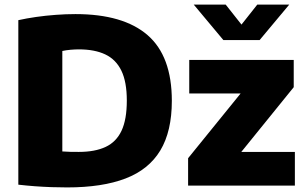

<svg xmlns="http://www.w3.org/2000/svg" viewBox="-20 -810 1331 838"><path d="M273 8Q241 8 204.8 6.8Q168.5 5.5 131.5 2.8Q94.5 0 60 -4V-722Q96 -730 137.8 -736Q179.5 -742 223.5 -745.2Q267.5 -748.5 309.5 -748.5Q518 -748.5 624 -656.8Q730 -565 730 -370Q730 -237 679.8 -153.5Q629.5 -70 528 -31Q426.5 8 273 8ZM324.5 -147Q394.5 -147 441 -168.8Q487.5 -190.5 510.5 -239.5Q533.5 -288.5 533.5 -371Q533.5 -452.5 509.8 -501.5Q486 -550.5 439.5 -572.5Q393 -594.5 324 -594.5Q308 -594.5 288 -592.8Q268 -591 252 -587.5V-149Q271 -147.5 288.8 -147.2Q306.5 -147 324.5 -147ZM801 0V-119.5L1056.5 -434.5V-402H806V-548.5H1262V-429.5L1006.5 -114V-147H1267V0ZM955 -635 825.5 -790H965L1048 -685H1020L1103 -790H1242.5L1113 -635Z"/></svg>

Font: Encode Sans Condensed Thin ExtraBold
Style: Regular
Weight: 800
Version: Version 3.002